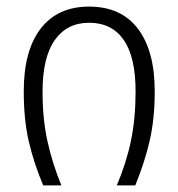

<svg xmlns="http://www.w3.org/2000/svg" viewBox="-20 -562 541 582"><path d="M111 0Q82 -69 67 -134.5Q52 -200 52 -285Q52 -409 103.5 -475.5Q155 -542 250 -542Q347 -542 398 -475Q449 -408 449 -285Q449 -201 433.5 -134.5Q418 -68 390 0H334Q363 -68 377 -135.5Q391 -203 391 -285Q391 -389 355 -441Q319 -493 250 -493Q183 -493 146 -440.5Q109 -388 109 -284Q109 -202 123.5 -135.5Q138 -69 166 0Z"/></svg>

Font: Noto Sans Georgian SemiCondensed Light
Style: Regular
Weight: 300
Width: 4
Designer: Monotype Design Team, Akaki Razmadze
Foundry: Google LLC
Version: Version 2.005; ttfautohint (v1.8.4.7-5d5b)